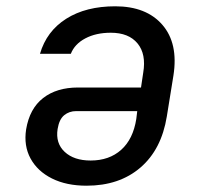

<svg xmlns="http://www.w3.org/2000/svg" viewBox="-20 -580 640 610"><path d="M346 -560Q445 -560 496 -501Q547 -442 531 -340L510 -210Q493 -105 426 -47.5Q359 10 255 10Q191 10 145 -13Q99 -36 77 -76.5Q55 -117 63 -169Q74 -235 117 -268.5Q160 -302 228 -302H428L435 -349Q445 -408 417 -442Q389 -476 332 -476Q285 -476 251 -458Q217 -440 205 -409H107Q128 -481 190.5 -520.5Q253 -560 346 -560ZM416 -227H222Q200 -227 184 -214Q168 -201 163 -170Q156 -125 185.5 -97.5Q215 -70 268 -70Q327 -70 365 -104Q403 -138 413 -202Z"/></svg>

Font: JetBrains Mono NL Medium
Style: Italic
Weight: 500
Italic angle: -9°
Monospace: yes
Designer: Philipp Nurullin, Konstantin Bulenkov
Foundry: JetBrains
Version: Version 2.305; ttfautohint (v1.8.4.7-5d5b)